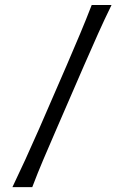

<svg xmlns="http://www.w3.org/2000/svg" viewBox="-20 -764 506 784"><path d="M30.8 0Q58.6 -58.1 83.5 -112.5Q108.4 -167 139.6 -237.8L252 -496.6Q283.7 -570.3 307.4 -626.7Q331.1 -683.1 354.5 -743.7H435.5Q405.8 -683.1 380.6 -626.7Q355.5 -570.3 322.3 -494.6L210.9 -237.8Q180.2 -167 157 -112.5Q133.8 -58.1 111.8 0Z"/></svg>

Font: Pinar DS1 Regular
Style: Regular
Weight: 400
Designer: Amin Abedi
Version: Version 3.000